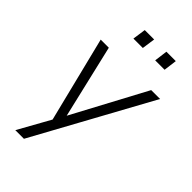

<svg xmlns="http://www.w3.org/2000/svg" viewBox="-267 -789 1054 1054"><g transform="rotate(45 260.0 -261.5)"><path d="M79 184 191 -17 187 16 59 -499H122L227 -52H212L451 -499H520L146 184ZM351 -630 361 -707H434L424 -630ZM182 -630 193 -707H266L255 -630Z"/></g></svg>

Font: Nunitoga
Style: Light Italic
Weight: 300
Italic angle: -9°
Designer: Vernon Adams
Foundry: Vernon Adams
Version: Version 1.0